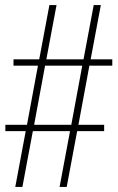

<svg xmlns="http://www.w3.org/2000/svg" viewBox="-20 -734 465 754"><path d="M40 0 81 -219H1V-244H86L129 -476H33V-501H134L174 -714H202L162 -501H308L348 -714H376L336 -501H421V-476H331L288 -244H389V-219H283L242 0H214L255 -219H109L68 0ZM114 -244H260L303 -476H157Z"/></svg>

Font: Noto Serif Tamil ExtraCondensed Thin
Style: Regular
Weight: 100
Width: 2
Designer: Indian Type Foundry, Tom Grace, and the Monotype Design Team
Foundry: Monotype Imaging Inc.
Version: Version 2.004; ttfautohint (v1.8.4.7-5d5b)